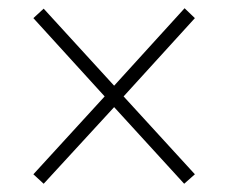

<svg xmlns="http://www.w3.org/2000/svg" viewBox="-20 -593 550 466"><path d="M86 -147 257 -333 427 -147 453 -170 280 -359 453 -549 428 -573 257 -385 86 -572 61 -549 234 -359 61 -170Z"/></svg>

Font: Noto Serif Devanagari SemiCondensed ExtraLight
Style: Regular
Weight: 200
Width: 4
Designer: Universal Thirst, Indian Type Foundry and the Monotype Design Team
Foundry: Monotype Imaging Inc.
Version: Version 2.004